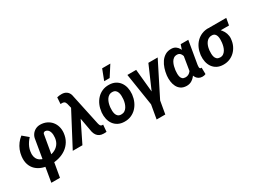

<svg xmlns="http://www.w3.org/2000/svg" viewBox="-52 -1594 3520 2641"><g transform="rotate(-30 1708.0 -274.0)"><path d="M198.2 233.4 304.2 -394.5Q309.1 -436 331.3 -468.3Q353.5 -500.5 388.2 -518.6Q422.9 -536.6 464.8 -536.1Q519.5 -535.2 563.2 -514.6Q606.9 -494.1 637 -458.5Q667 -422.9 680.4 -376Q693.8 -329.1 688.5 -275.9Q680.7 -202.6 647.9 -148.4Q615.2 -94.2 564.2 -58.6Q513.2 -22.9 450 -5.9Q386.7 11.2 317.9 10.7Q249 9.8 191.7 -9.8Q134.3 -29.3 94.2 -66.9Q54.2 -104.5 35.9 -159.4Q17.6 -214.4 25.9 -286.1Q31.7 -335.9 49.8 -381.3Q67.9 -426.8 97.2 -465.8Q126.5 -504.9 166 -535.2L255.4 -460Q232.9 -436 214.1 -408.2Q195.3 -380.4 182.4 -349.6Q169.4 -318.8 164.6 -285.6Q156.7 -241.7 164.1 -207.5Q171.4 -173.3 192.1 -149.7Q212.9 -126 246.1 -113Q279.3 -100.1 323.7 -99.1Q380.9 -98.6 429.9 -117.9Q479 -137.2 511.2 -176.8Q543.5 -216.3 550.8 -276.4Q553.7 -298.8 552.5 -323.7Q551.3 -348.6 543.7 -370.8Q536.1 -393.1 519.8 -408Q503.4 -422.9 476.1 -425.8Q462.9 -421.4 455.6 -417.2Q448.2 -413.1 444.8 -398.4L335.4 233.4Z M992.7 -337.4 826.7 0H673.3L958.5 -542L1055.7 -539.6ZM930.2 -752.9Q951.7 -752.9 970.7 -747.6Q989.7 -742.2 1005.1 -731.4Q1020.5 -720.7 1031.7 -705.1Q1043 -689.5 1049.3 -668.5L1159.2 -154.8Q1162.1 -143.6 1166 -132.6Q1169.9 -121.6 1177.2 -113.3Q1184.6 -105 1197.3 -103.5Q1202.1 -103 1206.5 -103.3Q1210.9 -103.5 1215.3 -103.5L1206.1 5.9Q1193.8 7.3 1181.9 7.8Q1169.9 8.3 1157.7 7.8Q1123 7.3 1097.2 -5.6Q1071.3 -18.6 1054.4 -42.5Q1037.6 -66.4 1029.3 -100.1L960.9 -477.5L931.2 -598.6Q927.2 -611.8 920.7 -621.3Q914.1 -630.9 904.1 -636Q894 -641.1 879.9 -642.1Q872.1 -642.6 864.5 -642.1Q856.9 -641.6 849.1 -641.6L856 -744.1Q874 -749 892.8 -751.2Q911.6 -753.4 930.2 -752.9Z M1281.2 -255.9 1282.7 -266.1Q1288.6 -322.3 1309.8 -371.8Q1331.1 -421.4 1366.5 -459.2Q1401.9 -497.1 1450 -518.3Q1498 -539.6 1558.1 -538.1Q1615.2 -537.1 1656.7 -515.1Q1698.2 -493.2 1724.9 -456.1Q1751.5 -418.9 1762.5 -371.1Q1773.4 -323.2 1768.6 -270L1767.6 -259.3Q1761.2 -203.6 1739.5 -154.5Q1717.8 -105.5 1682.4 -68.1Q1647 -30.8 1598.6 -9.8Q1550.3 11.2 1491.2 9.8Q1435.1 8.8 1393.1 -12.9Q1351.1 -34.7 1324.7 -71.5Q1298.3 -108.4 1287.6 -155.8Q1276.9 -203.1 1281.2 -255.9ZM1419.9 -266.1 1418.9 -255.4Q1416.5 -231.9 1417.5 -205.3Q1418.5 -178.7 1426 -154.8Q1433.6 -130.9 1451.2 -115.5Q1468.8 -100.1 1499.5 -99.1Q1532.2 -98.1 1555.7 -112.5Q1579.1 -127 1594.2 -151.1Q1609.4 -175.3 1618.2 -203.9Q1627 -232.4 1629.9 -259.8L1630.9 -270Q1632.8 -293.5 1632.1 -320.6Q1631.3 -347.7 1623.5 -371.8Q1615.7 -396 1598.1 -411.9Q1580.6 -427.7 1549.8 -428.7Q1517.1 -429.7 1493.7 -414.8Q1470.2 -399.9 1455.1 -375.5Q1439.9 -351.1 1431.4 -322.3Q1422.9 -293.5 1419.9 -266.1ZM1526.4 -613.3 1590.8 -780.8H1720.7L1613.3 -613.3Z M2068.4 -43.9 2025.4 203.6H1887.7L1930.7 -43.9ZM2008.3 -135.3 2179.2 -528.3H2327.1L2061 0H1964.4ZM1985.4 -528.3 2025.4 -118.7 2018.1 0H1928.2L1845.7 -528.3Z M2311.5 -246.6 2313 -257.3Q2318.8 -305.7 2335 -356Q2351.1 -406.2 2379.6 -448.2Q2408.2 -490.2 2450.4 -515.1Q2492.7 -540 2550.3 -538.1Q2588.9 -536.6 2615.2 -518.3Q2641.6 -500 2658.2 -470.7Q2674.8 -441.4 2683.1 -406.2Q2691.4 -371.1 2693.8 -335.4Q2696.3 -299.8 2694.8 -269.5L2692.9 -247.6Q2685.5 -207 2669.4 -161.4Q2653.3 -115.7 2627.2 -76.2Q2601.1 -36.6 2563.7 -12.5Q2526.4 11.7 2477.1 10.7Q2424.3 9.3 2390.1 -14.2Q2356 -37.6 2337.2 -75.2Q2318.4 -112.8 2312.7 -157.7Q2307.1 -202.6 2311.5 -246.6ZM2451.2 -257.3 2450.2 -247.1Q2447.8 -225.1 2447.8 -200.2Q2447.8 -175.3 2453.6 -152.6Q2459.5 -129.9 2474.9 -115.2Q2490.2 -100.6 2519.5 -99.6Q2548.3 -98.1 2570.6 -110.1Q2592.8 -122.1 2608.6 -142.8Q2624.5 -163.6 2634.5 -188.7Q2644.5 -213.9 2649.4 -238.8L2654.3 -275.4Q2655.8 -296.4 2654.3 -322.5Q2652.8 -348.6 2645.3 -372.3Q2637.7 -396 2621.3 -411.9Q2605 -427.7 2576.7 -428.7Q2543.5 -429.7 2520.8 -413.3Q2498 -397 2483.9 -370.1Q2469.7 -343.3 2461.9 -313.2Q2454.1 -283.2 2451.2 -257.3ZM2692.4 -528.3H2813L2751.5 -168Q2751 -160.6 2749.8 -150.4Q2748.5 -140.1 2749 -129.9Q2749.5 -119.6 2754.2 -112.3Q2758.8 -105 2770 -104Q2772.5 -103.5 2775.1 -104.2Q2777.8 -105 2780.3 -105.5L2782.2 -1.5Q2769 4.9 2755.4 7.3Q2741.7 9.8 2726.6 9.3Q2696.8 8.3 2674.6 -4.2Q2652.3 -16.6 2638.2 -37.6Q2624 -58.6 2617.2 -84.7Q2610.4 -110.8 2610.8 -138.7L2657.2 -422.9Z M2855 -255.4 2856.4 -265.6Q2863.3 -321.8 2885.3 -369.9Q2907.2 -418 2943.4 -454.1Q2979.5 -490.2 3027.8 -510.3Q3076.2 -530.3 3134.8 -529.3Q3149.4 -517.6 3159.9 -503.4Q3170.4 -489.3 3182.4 -476.1Q3194.3 -462.9 3212.9 -454.1Q3251 -436 3277.8 -404.1Q3304.7 -372.1 3318.4 -332.3Q3332 -292.5 3329.1 -251L3327.6 -240.2Q3322.8 -187 3301 -140.9Q3279.3 -94.7 3244.1 -60.3Q3209 -25.9 3162.6 -7.1Q3116.2 11.7 3060.5 10.7Q3003.9 9.8 2962.6 -12.2Q2921.4 -34.2 2895.8 -71.3Q2870.1 -108.4 2860.1 -155.8Q2850.1 -203.1 2855 -255.4ZM2993.7 -265.6 2992.2 -255.4Q2990.2 -231.9 2990.5 -205.3Q2990.7 -178.7 2997.8 -154.8Q3004.9 -130.9 3022 -115.5Q3039.1 -100.1 3070.3 -98.6Q3102.1 -97.7 3124.3 -112.8Q3146.5 -127.9 3161.1 -152.6Q3175.8 -177.2 3183.6 -205.6Q3191.4 -233.9 3194.3 -259.8L3195.3 -270Q3197.8 -291.5 3197.5 -316.9Q3197.3 -342.3 3190.9 -365Q3184.6 -387.7 3168.7 -402.8Q3152.8 -418 3124 -418.9Q3092.8 -419.9 3069.3 -406.5Q3045.9 -393.1 3030.3 -370.4Q3014.6 -347.7 3005.6 -320.3Q2996.6 -293 2993.7 -265.6ZM3416 -528.3 3396.5 -418.5H3123.5L3143.1 -528.3Z"/></g></svg>

Font: Roboto
Style: Bold Italic
Weight: 700
Italic angle: -12°
Designer: Christian Robertson
Foundry: Google
Version: Version 3.0